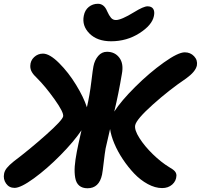

<svg xmlns="http://www.w3.org/2000/svg" viewBox="-38 -1006 1074 1027"><path d="M556.2 -785.2Q482.4 -785.2 440.9 -826.4Q399.4 -867.7 410.2 -921.9Q416 -952.1 437 -969Q458 -985.8 485.8 -985.8Q519 -985.8 535.2 -945.8Q545.4 -922.9 555.7 -910.9Q565.9 -898.9 582 -898.9Q610.8 -898.9 679.2 -940.9Q730 -972.2 751 -972.2Q772.9 -972.2 781.7 -958.3Q790.5 -944.3 785.2 -919.9Q775.4 -871.6 707.8 -828.4Q640.1 -785.2 556.2 -785.2ZM40 -1Q10.7 -1 -5.6 -24.4Q-22 -47.9 -16.1 -77.1Q-13.2 -92.8 -1.2 -107.7Q10.7 -122.6 36.1 -143.1Q119.1 -205.6 207.8 -284.4Q296.4 -363.3 299.8 -383.8Q303.7 -404.8 253.7 -474.9Q203.6 -544.9 160.2 -587.9Q141.6 -605 132.6 -620.4Q123.5 -635.7 124 -653.8Q124.5 -681.6 144.5 -700.4Q164.6 -719.2 191.9 -719.2Q227.5 -719.2 278.1 -668.7Q328.6 -618.2 369.1 -551.8Q409.7 -485.4 426.8 -432.1Q441.9 -497.1 450.4 -568.4Q459 -639.6 461.9 -651.9Q468.3 -684.6 487.3 -706.8Q506.3 -729 534.2 -729Q576.7 -729 600.6 -697Q624.5 -665 613.8 -609.9Q595.7 -502.4 575.2 -418L573.2 -409.2Q609.9 -466.3 685.5 -541.5Q761.2 -616.7 837.9 -671.4Q914.6 -726.1 950.2 -726.1Q980.5 -726.1 1000.2 -705.1Q1020 -684.1 1015.1 -655.8Q1008.3 -622.6 957 -585.9Q866.7 -524.9 779.1 -446.3Q691.4 -367.7 685.1 -335.9Q680.2 -311 707.8 -267.6Q735.4 -224.1 779.5 -181.2Q823.7 -138.2 867.2 -111.8Q888.2 -100.1 897 -90.1Q905.8 -80.1 905.8 -66.9Q904.8 -38.1 883.3 -19Q861.8 0 829.1 0Q792 0 752.4 -21.5Q712.9 -43 679.9 -77.6Q647 -112.3 619.1 -154.1Q591.3 -195.8 573.5 -238.3Q555.7 -280.8 550.8 -315.9Q544.9 -292 526.9 -211.9Q522.5 -187 516.8 -137.7Q511.2 -88.4 507.8 -71.8Q492.2 1 430.2 1Q402.3 1 385.7 -13.2Q369.1 -27.3 364.3 -55.2Q359.4 -83 361.8 -116.2Q364.3 -149.4 373 -194.8Q378.4 -224.6 397.9 -309.1Q356.4 -248 285.2 -175.8Q213.9 -103.5 143.6 -52.2Q73.2 -1 40 -1Z"/></svg>

Font: Shantell Sans Bouncy
Style: Bold Italic
Weight: 700
Italic angle: -11.31°
Designer: Stephen Nixon, Anya Danilova, Shantell Martin
Foundry: Arrow Type
Version: Version 1.006;[9816181b4]